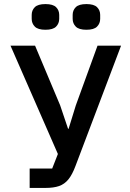

<svg xmlns="http://www.w3.org/2000/svg" viewBox="-20 -922 640 942"><path d="M125.5 0V-95H236L264 -166.5L31.5 -698H152L275 -405.5L314 -290H316.5L352 -405L458.5 -698H574L350.5 -108Q334.5 -65 315.5 -41.8Q296.5 -18.5 269.8 -9.2Q243 0 203.5 0ZM203 -776Q166 -776 150.8 -791.5Q135.5 -807 135.5 -829.5V-849Q135.5 -871.5 150.8 -886.8Q166 -902 203 -902Q240 -902 255.2 -886.8Q270.5 -871.5 270.5 -849V-829.5Q270.5 -807 255.2 -791.5Q240 -776 203 -776ZM404 -776Q367 -776 351.8 -791.5Q336.5 -807 336.5 -829.5V-849Q336.5 -871.5 351.8 -886.8Q367 -902 404 -902Q441 -902 456.2 -886.8Q471.5 -871.5 471.5 -849V-829.5Q471.5 -807 456.2 -791.5Q441 -776 404 -776Z"/></svg>

Font: Lilex Medium
Style: Regular
Weight: 500
Designer: Mike Abbink, Paul van der Laan, Pieter van Rosmalen, Mikhael Khrustik
Foundry: Mikhael Khrustik
Version: Version 1.100